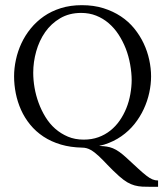

<svg xmlns="http://www.w3.org/2000/svg" viewBox="-20 -556 636 739"><path d="M34.2 -262.2Q34.2 -293.5 41.3 -326.2Q48.3 -358.9 62.5 -389.4Q76.7 -419.9 98.4 -446.5Q120.1 -473.1 148.9 -493.2Q177.7 -513.2 214.4 -524.7Q251 -536.1 294.9 -536.1Q340.8 -536.1 378.2 -524.4Q415.5 -512.7 445.3 -492.9Q475.1 -473.1 496.8 -446.3Q518.6 -419.4 533 -388.9Q547.4 -358.4 554.4 -325.7Q561.5 -293 561.5 -262.2Q561.5 -231 554.4 -198.7Q547.4 -166.5 533.2 -136Q519 -105.5 497.6 -78.6Q476.1 -51.8 447 -31.5Q418 -11.2 381.3 0.5Q371.6 3.4 361.8 5.4Q363.8 5.9 365.2 5.9Q378.4 6.3 390.4 8.1Q402.3 9.8 414.3 14.6Q426.3 19.5 439.5 28.8Q452.6 38.1 468.8 53.2Q494.6 77.1 512.5 93.5Q530.3 109.9 543.5 120.1Q556.6 130.4 566.9 134.5Q577.1 138.7 588.4 138.7V163.1H564.5Q543.9 163.1 528.3 162.4Q512.7 161.6 498.3 157.7Q483.9 153.8 469.7 145.5Q455.6 137.2 438 121.6Q412.6 98.6 394 78.9Q375.5 59.1 359.6 44.2Q343.8 29.3 328.6 20.8Q313.5 12.2 295.9 12.2Q251 11.2 214.8 0.5Q176.8 -10.7 147.2 -30.3Q117.7 -49.8 96.2 -76.2Q74.7 -102.5 61 -133.1Q47.4 -163.6 40.8 -196.5Q34.2 -229.5 34.2 -262.2ZM107.9 -275.9Q107.9 -248 113 -218.3Q118.2 -188.5 128.7 -159.9Q139.2 -131.3 155 -105.5Q170.9 -79.6 192.6 -60.5Q214.4 -41.5 241.5 -30Q268.6 -18.6 302.2 -18.6Q333 -18.6 358.6 -27.8Q384.3 -37.1 404.8 -53.5Q425.3 -69.8 440.7 -92Q456.1 -114.3 466.3 -139.6Q476.6 -165 481.7 -193.8Q486.8 -222.7 486.8 -248Q486.8 -274.9 481 -307.9Q475.1 -340.8 463.9 -369.4Q452.6 -397.9 436.3 -423.1Q419.9 -448.2 398.2 -466.8Q376.5 -485.4 350.1 -495.8Q323.7 -506.3 292.5 -506.3Q246.6 -506.3 211.7 -485.8Q176.8 -465.3 153.8 -432.4Q130.9 -399.4 119.4 -358.4Q107.9 -317.4 107.9 -275.9Z"/></svg>

Font: Parastoo Print
Style: Print
Weight: 400
Foundry: Saber Rastikerdar (saber.rastikerdar@gmail.com)
Version: Version 1.0.0-alpha5